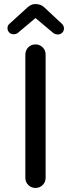

<svg xmlns="http://www.w3.org/2000/svg" viewBox="-20 -923 350 947"><path d="M105 -655Q106 -676 120 -690Q134 -704 155 -704Q176 -704 190.5 -689.5Q205 -675 205 -654V-46Q205 -25 190.5 -10.5Q176 4 155 4Q134 4 119.5 -10.5Q105 -25 105 -46ZM155 -834 66 -759Q58 -754 48 -754Q34 -754 25 -763Q17 -772 17 -784.5Q17 -797 26 -805L115 -886Q124 -894 133 -898.5Q142 -903 155 -903Q169 -903 180 -898.5Q191 -894 199 -886L286 -805Q296 -795 295.5 -782Q295 -769 286 -761Q278 -753 266 -753Q252 -753 242 -761Z"/></svg>

Font: Sepalumica Med
Style: Regular
Weight: 500
Designer: Julieta Ulanovsky
Foundry: Julieta Ulanovsky
Version: Version 7.200